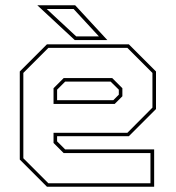

<svg xmlns="http://www.w3.org/2000/svg" viewBox="-20 -708 666 728"><path d="M468.5 -540 571.5 -437V-294.5L468.5 -191.5H196.5V-172L227 -141.5H564.5V0H158L55 -103V-437L158 -540ZM405.5 -412 444 -373.5V-343L415 -314H183V-373.5L221.5 -412ZM463 -526.5H163.5L68.5 -431.5V-108L163.5 -13H550.5V-127.5H221.5L183 -166V-204.5H463L558 -300V-431.5ZM399.5 -398.5H227L196.5 -368V-328H409.5L430.5 -349V-368ZM387 -556H263.5L121.5 -688H265ZM355 -570 259 -674H157L269 -570Z"/></svg>

Font: Tourney Thin Thin
Style: Regular
Weight: 250
Version: Version 1.015